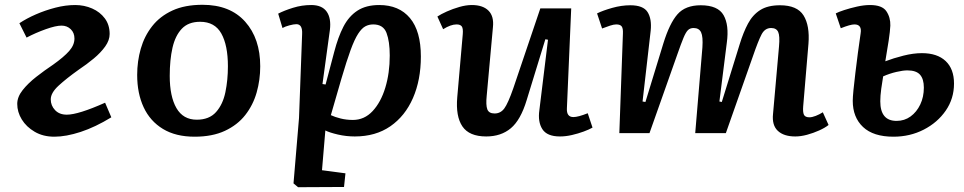

<svg xmlns="http://www.w3.org/2000/svg" viewBox="-20 -556 4028 802"><path d="M61 -459Q91 -479 130 -496Q169 -513 211.5 -524Q254 -535 294 -535Q332 -535 365 -520.5Q398 -506 418 -479Q438 -452 438 -414Q438 -388 419.5 -362Q401 -336 371.5 -311.5Q342 -287 309 -265Q257 -228 224.5 -198Q192 -168 192 -141Q192 -115 210 -96Q228 -77 259 -77Q307 -77 419 -127L445 -66Q378 -25 317 -5Q256 15 207 15Q160 15 125 -5.5Q90 -26 71 -57Q52 -88 52 -122Q52 -151 74.5 -179.5Q97 -208 131.5 -235Q166 -262 202 -286Q247 -318 269 -343Q291 -368 291 -395Q291 -419 275.5 -434Q260 -449 237 -449Q213 -449 171 -434Q129 -419 91 -399Z M793 15Q714 15 660.5 -17.5Q607 -50 580 -108Q553 -166 553 -243Q553 -300 568 -352.5Q583 -405 615.5 -446.5Q648 -488 700 -512Q752 -536 826 -536Q941 -536 1004 -465.5Q1067 -395 1067 -279Q1067 -222 1052 -169.5Q1037 -117 1004.5 -75.5Q972 -34 919.5 -9.5Q867 15 793 15ZM802 -56Q854 -56 882.5 -88Q911 -120 921.5 -171Q932 -222 932 -279Q932 -367 904.5 -416Q877 -465 816 -465Q767 -465 739.5 -436Q712 -407 700.5 -356.5Q689 -306 689 -239Q689 -153 717 -104.5Q745 -56 802 -56Z M1242 -414Q1244 -455 1218 -455Q1207 -455 1188.5 -450Q1170 -445 1160 -439L1142 -499Q1167 -512 1204 -523.5Q1241 -535 1280 -535Q1325 -535 1344.5 -507.5Q1364 -480 1358 -431L1327 -205L1340 -203L1376 -339Q1392 -401 1414.5 -444.5Q1437 -488 1473 -511.5Q1509 -535 1564 -535Q1647 -535 1692.5 -480.5Q1738 -426 1738 -320Q1738 -222 1705 -146.5Q1672 -71 1610.5 -28.5Q1549 14 1462 14Q1426 14 1391.5 6Q1357 -2 1339 -11L1325 155L1423 168L1417 225L1225 226L1206 210L1229 -63ZM1539 -454Q1521 -454 1506 -446Q1491 -438 1476 -415Q1461 -392 1444.5 -347Q1428 -302 1406 -227L1362 -75Q1379 -67 1403 -61Q1427 -55 1454 -55Q1502 -55 1536.5 -92Q1571 -129 1589.5 -190Q1608 -251 1608 -324Q1608 -383 1594.5 -418.5Q1581 -454 1539 -454Z M1807 -487Q1822 -497 1846.5 -508Q1871 -519 1899 -527Q1927 -535 1951 -535Q1997 -535 2020.5 -511.5Q2044 -488 2039 -442L2013 -156Q2009 -117 2015.5 -99.5Q2022 -82 2046 -82Q2071 -82 2086.5 -103Q2102 -124 2124 -187L2237 -521H2366L2348 -104Q2346 -67 2375 -67Q2395 -67 2435 -83L2455 -23Q2441 -15 2418 -6.5Q2395 2 2369 8Q2343 14 2319 14Q2265 14 2245.5 -16.5Q2226 -47 2233 -96L2269 -390L2258 -392L2180 -138Q2155 -55 2114 -20.5Q2073 14 2011 14Q1940 14 1911.5 -28Q1883 -70 1890 -150L1913 -413Q1915 -437 1909 -445.5Q1903 -454 1887 -454Q1863 -454 1831 -434Z M2914 -358Q2917 -403 2908.5 -421Q2900 -439 2877 -439Q2863 -439 2854 -430.5Q2845 -422 2835 -398Q2825 -374 2809 -328L2693 0H2567L2582 -416Q2583 -437 2577 -445.5Q2571 -454 2554 -454Q2544 -454 2528.5 -449Q2513 -444 2495 -437L2474 -500Q2498 -512 2537 -523Q2576 -534 2613 -534Q2667 -534 2685 -505.5Q2703 -477 2698 -428L2664 -132L2676 -130L2751 -375Q2777 -459 2810 -496.5Q2843 -534 2907 -534Q2979 -534 3002.5 -492.5Q3026 -451 3016 -378L2985 -132L2995 -130L3070 -372Q3085 -421 3104.5 -457.5Q3124 -494 3155.5 -514Q3187 -534 3238 -534Q3310 -534 3336.5 -491.5Q3363 -449 3357 -373L3335 -112Q3333 -88 3338 -77Q3343 -66 3361 -66Q3372 -66 3387.5 -72Q3403 -78 3417 -87L3441 -34Q3426 -22 3401.5 -11Q3377 0 3351 7Q3325 14 3302 14Q3254 14 3229 -9.5Q3204 -33 3209 -80L3234 -362Q3238 -406 3230.5 -422.5Q3223 -439 3201 -439Q3175 -439 3161 -412Q3147 -385 3125 -321L3012 0H2884Z M3678 -300Q3712 -313 3753.5 -323.5Q3795 -334 3831 -334Q3895 -334 3930 -301Q3965 -268 3965 -207Q3965 -144 3930.5 -94Q3896 -44 3838.5 -14.5Q3781 15 3712 15Q3628 15 3585 -25.5Q3542 -66 3542 -135Q3542 -149 3545 -180Q3548 -211 3553 -251.5Q3558 -292 3563.5 -335Q3569 -378 3575 -417Q3581 -454 3549 -454Q3532 -454 3492 -438L3471 -500Q3482 -506 3506.5 -514Q3531 -522 3560 -528.5Q3589 -535 3614 -535Q3665 -535 3682.5 -509Q3700 -483 3699 -449Q3698 -426 3692 -386Q3686 -346 3678 -300ZM3669 -237Q3665 -215 3661 -185Q3657 -155 3657 -133Q3657 -51 3725 -51Q3758 -51 3783.5 -69.5Q3809 -88 3824 -119.5Q3839 -151 3839 -190Q3839 -226 3823 -244Q3807 -262 3770 -262Q3752 -262 3724 -255.5Q3696 -249 3669 -237Z"/></svg>

Font: Literata 7pt SemiBold
Style: Italic
Weight: 600
Italic angle: -2°
Designer: Latin by Veronika Burian and Jose Scaglione. Greek by Irene Vlachou. Cyrillic by Vera Evstafieva
Foundry: TypeTogether
Version: Version 3.002